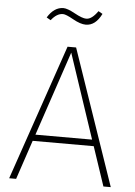

<svg xmlns="http://www.w3.org/2000/svg" viewBox="-59 -917 676 962"><g transform="rotate(5 279.5 -436.5)"><path d="M221 -843Q190 -843 162 -807L141 -819Q174 -873 221 -873Q241 -873 280 -851.5Q319 -830 339 -830Q367 -830 397 -873L418 -861Q388 -800 339 -800Q312 -800 274 -821.5Q236 -843 221 -843ZM498 0 432 -197H125L59 0H24L258 -682H301L535 0ZM136 -229H421L279 -654Z"/></g></svg>

Font: Fira Sans UltraLight
Style: Regular
Weight: 200
Designer: Carrois Corporate & Edenspiekermann AG
Foundry: Carrois Corporate GbR & Edenspiekermann AG
Version: Version 4.106;PS 004.106;hotconv 1.0.70;makeotf.lib2.5.58329